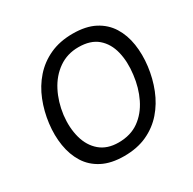

<svg xmlns="http://www.w3.org/2000/svg" viewBox="-158 -878 1061 1054"><g transform="rotate(-30 372.0 -351.0)"><path d="M340 11Q258 11 202 -18Q146 -47 114.5 -97.5Q83 -148 72.5 -213.5Q62 -279 71 -351Q80 -423 106 -488.5Q132 -554 176.5 -604.5Q221 -655 284 -684Q347 -713 429 -713Q512 -713 567.5 -684Q623 -655 654.5 -604.5Q686 -554 696 -488.5Q706 -423 697 -351Q688 -279 662 -213.5Q636 -148 592 -97.5Q548 -47 485.5 -18Q423 11 340 11ZM350 -69Q427 -69 480 -107Q533 -145 564.5 -209.5Q596 -274 605 -351Q615 -429 599.5 -493Q584 -557 540 -595Q496 -633 419 -633Q348 -633 293.5 -595Q239 -557 206 -493Q173 -429 163 -351Q154 -274 171.5 -209.5Q189 -145 234 -107Q279 -69 350 -69Z"/></g></svg>

Font: Inclusive Sans
Style: Italic
Weight: 400
Italic angle: -7°
Designer: Olivia King
Foundry: Olivia King
Version: Version 2.004